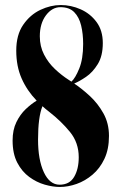

<svg xmlns="http://www.w3.org/2000/svg" viewBox="-20 -732 488 762"><path d="M217.5 10Q190 10 157.5 0.8Q125 -8.5 96 -29.8Q67 -51 48.5 -86.5Q30 -122 30 -174.5Q30 -216.5 45 -247.2Q60 -278 82.2 -299Q104.5 -320 125.5 -332.5Q87 -372.5 65.8 -420.8Q44.5 -469 44.5 -531Q44.5 -593.5 72 -633.5Q99.5 -673.5 140.2 -692.8Q181 -712 221 -712Q262 -712 300.2 -695Q338.5 -678 363.2 -644.5Q388 -611 388 -561Q388 -510 368 -477.5Q348 -445 321.5 -427Q295 -409 274.5 -400.5Q304.5 -380.5 336.5 -351Q368.5 -321.5 390.5 -282Q412.5 -242.5 412.5 -192.5Q412.5 -140 394.5 -101.8Q376.5 -63.5 347.2 -38.8Q318 -14 284 -2Q250 10 217.5 10ZM253.5 -414.5Q258.5 -411 263.5 -408Q279 -422 294.5 -460Q310 -498 310 -557.5Q310 -597.5 302 -630.8Q294 -664 274.5 -683.8Q255 -703.5 220 -703.5Q186.5 -703.5 162.2 -671Q138 -638.5 138 -588Q138 -548 154.8 -515.5Q171.5 -483 198 -458Q224.5 -433 253.5 -414.5ZM131 -178Q131 -98 154 -48.5Q177 1 216.5 1Q256 1 274.2 -30Q292.5 -61 292.5 -108Q292.5 -165.5 258 -208Q223.5 -250.5 175.5 -288Q161 -299 148.5 -310.5Q131 -267.5 131 -178Z"/></svg>

Font: Imbue 100pt Black
Style: Regular
Weight: 900
Designer: Tyler Finck
Foundry: Etcetera Type Company
Version: Version 1.102; ttfautohint (v1.8.3)